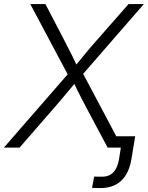

<svg xmlns="http://www.w3.org/2000/svg" viewBox="-47 -748 749 973"><path d="M-27.3 0 317.4 -396 309.1 -346.7 106.4 -727.5H183.1L276.9 -547.4Q289.1 -523.4 300.5 -501.2Q312 -479 323 -456.8Q334 -434.6 344.7 -411.1H332Q351.1 -434.6 369.4 -456.8Q387.7 -479 406.5 -501.5Q425.3 -523.9 446.3 -547.4L604.5 -727.5H682.1L353 -349.1L361.3 -398.4L572.8 0H498.5L389.2 -205.1Q377 -228 366.2 -249Q355.5 -270 345 -291.3Q334.5 -312.5 323.7 -335H339.8Q321.3 -312.5 303.7 -291.3Q286.1 -270 268.1 -249Q250 -228 230.5 -205.1L52.2 0ZM462.4 205.1Q451.2 205.1 440.4 204.8Q429.7 204.6 419.4 204.1L430.2 147Q440.4 147 450.9 147.2Q461.4 147.5 472.2 147.5Q505.4 147.5 526.9 125.7Q548.3 104 556.2 59.1L565.4 0H523.9L533.2 -57.6H638.2L619.1 57.6Q606.9 130.9 567.1 168Q527.3 205.1 462.4 205.1Z"/></svg>

Font: Inter 28pt Light
Style: Italic
Weight: 300
Italic angle: -9.3988°
Designer: Rasmus Andersson
Foundry: rsms
Version: Version 4.001;git-66647c0bb